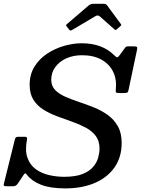

<svg xmlns="http://www.w3.org/2000/svg" viewBox="-49 -1000 760 1036"><path d="M227.5 -570Q227.5 -536.5 248 -515Q268.5 -493.5 302.5 -478.5Q336.5 -463.5 377 -450Q417.5 -436.5 458 -420.2Q498.5 -404 532.2 -379.8Q566 -355.5 586.8 -319Q607.5 -282.5 607.5 -228Q607.5 -153 569.8 -98Q532 -43 463.5 -13.2Q395 16.5 303 16.5Q222 16.5 172.2 -3.2Q122.5 -23 97 -56Q90 -65.5 87 -65Q84 -64.5 76.5 -53.5L46.5 -8.5Q41.5 -2 36.2 1.5Q31 5 19 5H-10.5Q-23 5 -26.8 3Q-30.5 1 -28 -9L31.5 -248.5Q33.5 -256 37.2 -259Q41 -262 50.5 -262H85.5Q99 -262 97 -249.5Q85 -188.5 99 -149Q113 -109.5 144.2 -87Q175.5 -64.5 216 -55.2Q256.5 -46 297.5 -46Q359 -46 396.8 -61.2Q434.5 -76.5 454.2 -100.2Q474 -124 481 -150.2Q488 -176.5 488 -198.5Q488 -240 467.5 -266.8Q447 -293.5 413.2 -311.5Q379.5 -329.5 339.5 -343.5Q299.5 -357.5 259.2 -372.5Q219 -387.5 185.2 -408.5Q151.5 -429.5 131.2 -461.8Q111 -494 111 -542.5Q111 -598.5 137 -640.5Q163 -682.5 205.5 -710.5Q248 -738.5 297 -752.5Q346 -766.5 392 -766.5Q448.5 -766.5 492 -750Q535.5 -733.5 566 -703Q577 -692 582.2 -690.8Q587.5 -689.5 597.5 -703.5L622 -737Q626.5 -744 630.2 -747Q634 -750 645.5 -750H670Q686.5 -750 689.8 -746.5Q693 -743 690 -730L644.5 -514Q642 -502.5 636.8 -500.2Q631.5 -498 617 -498H594.5Q579 -498 576.8 -502.2Q574.5 -506.5 576 -519Q581.5 -572 561.2 -613.2Q541 -654.5 498.2 -678.2Q455.5 -702 393.5 -702Q346 -702 308.5 -685Q271 -668 249.2 -638Q227.5 -608 227.5 -570ZM323 -841.5 311.5 -856.5Q306.5 -862.5 307.2 -864.5Q308 -866.5 314.5 -872L430 -971Q440 -979.5 458 -979.5H507.5Q517.5 -979.5 521.5 -977.5Q525.5 -975.5 529 -971L603 -870.5Q605.5 -866.5 605.2 -864.8Q605 -863 600.5 -859L583 -843.5Q576 -837.5 574 -838Q572 -838.5 567 -843L489.5 -911.5Q478.5 -921 464.5 -912L340.5 -838.5Q334 -834.5 330.2 -835.5Q326.5 -836.5 323 -841.5Z"/></svg>

Font: Besley* Medium
Style: Italic
Weight: 500
Italic angle: -13°
Designer: Owen Earl
Foundry: indestructible type*
Version: Version 3.000; ttfautohint (v1.8.3)